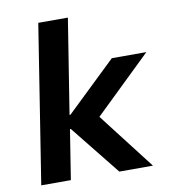

<svg xmlns="http://www.w3.org/2000/svg" viewBox="-80 -774 752 843"><g transform="rotate(-10 296.0 -352.5)"><path d="M36 0 147 -705H279L212 -283H216L438 -496H592L317 -230L318 -280L534 0H384L207 -221H203L168 0Z"/></g></svg>

Font: Nunito Sans 9pt
Style: Bold Italic
Weight: 700
Italic angle: -9°
Version: Version 3.101;gftools[0.9.27]